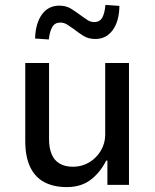

<svg xmlns="http://www.w3.org/2000/svg" viewBox="-20 -754 631 783"><path d="M252 9Q199 9 161 -11Q123 -31 103 -73Q83 -115 83 -179V-497H180V-187Q180 -151 190.5 -125.5Q201 -100 223 -87Q245 -74 278 -74Q314 -74 344 -92Q374 -110 391.5 -140Q409 -170 409 -204V-497H506V0H418V-99H413Q389 -51 350 -21Q311 9 252 9ZM179 -593 123 -597Q125 -659 151 -695Q177 -731 222 -731Q250 -731 270.5 -718Q291 -705 307 -693Q320 -684 334 -674Q348 -664 364 -664Q387 -664 397 -682Q407 -700 410 -734L467 -730Q466 -667 439.5 -631Q413 -595 369 -595Q340 -595 319 -608.5Q298 -622 283 -634Q270 -643 256 -652.5Q242 -662 226 -662Q204 -662 193.5 -644.5Q183 -627 179 -593Z"/></svg>

Font: Nunito Sans 7pt SemiCondensed Medium
Style: Regular
Weight: 500
Width: 4
Designer: Vernon Adams
Foundry: Vernon Adams
Version: Version 3.101;gftools[0.9.27]